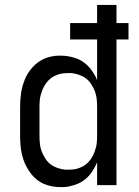

<svg xmlns="http://www.w3.org/2000/svg" viewBox="-20 -755 565 783"><path d="M228 8Q214 8 199.5 6Q185 4 171 -0.5Q157 -5 144.5 -12.5Q132 -20 121.5 -30Q111 -40 102.5 -52Q94 -64 87 -77Q80 -90 75.5 -104Q71 -118 68 -132Q65 -146 63.5 -163Q62 -180 62 -190V-318Q62 -333 63 -347.5Q64 -362 66 -376Q68 -390 72 -404Q76 -418 81.5 -431.5Q87 -445 95 -457.5Q103 -470 113 -481Q123 -492 134.5 -500.5Q146 -509 159 -515Q172 -521 189 -524.5Q206 -528 216 -528H228Q243 -528 258 -525.5Q273 -523 287 -518.5Q301 -514 314 -506Q327 -498 337.5 -487.5Q348 -477 358 -462Q368 -447 372 -438L376 -427V-594H266V-661H376V-735H455V-661H504V-594H455V0H376V-93Q370 -79 362.5 -66Q355 -53 345.5 -41.5Q336 -30 324 -21Q312 -12 298 -6Q284 0 267 4Q250 8 240 8ZM250 -63H258Q268 -63 278 -64Q288 -65 297.5 -68Q307 -71 316 -75.5Q325 -80 332.5 -86.5Q340 -93 346 -100.5Q352 -108 357 -117Q362 -126 365.5 -135.5Q369 -145 371.5 -154.5Q374 -164 375 -175.5Q376 -187 376 -194V-318Q376 -328 375.5 -338Q375 -348 373.5 -357.5Q372 -367 369 -376.5Q366 -386 361.5 -395Q357 -404 351.5 -412.5Q346 -421 339 -428Q332 -435 323.5 -440Q315 -445 306 -448.5Q297 -452 285.5 -454.5Q274 -457 268 -457H259Q249 -457 239 -456Q229 -455 219.5 -452Q210 -449 201 -444.5Q192 -440 184.5 -433.5Q177 -427 171 -419.5Q165 -412 160 -403Q155 -394 151.5 -384.5Q148 -375 145.5 -365.5Q143 -356 142 -344.5Q141 -333 141 -327V-202Q141 -192 141.5 -182Q142 -172 143.5 -162.5Q145 -153 148 -143.5Q151 -134 155.5 -125Q160 -116 165.5 -107.5Q171 -99 178 -92Q185 -85 193.5 -80Q202 -75 211 -71.5Q220 -68 231.5 -65.5Q243 -63 250 -63Z"/></svg>

Font: Iosevka Pride
Style: Regular
Weight: 400
Monospace: yes
Designer: Belleve Invis
Foundry: Belleve Invis
Version: Version 30.3.1; ttfautohint (v1.8.4)